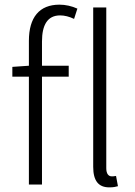

<svg xmlns="http://www.w3.org/2000/svg" viewBox="-20 -792 580 824"><path d="M104 -463.1V0H160.2V-463.1H274.9V-509.9H160.2V-614C160.2 -685 183.9 -725.9 237.9 -725.9C257.1 -725.9 277 -720.9 297.9 -710.9L312.1 -755C288 -766 261 -772 235.1 -772C149.1 -772 104 -717.7 104 -616.8V-509.9L33 -505V-463.1ZM380 -759.9V-76C380 -16 402.7 12.1 448.9 12.1C467 12.1 476.2 9.9 486.2 7.1L478 -36.9C467 -34.8 463.1 -35.2 459.2 -35.2C446 -35.2 436.1 -45.8 436.1 -70V-759.9Z"/></svg>

Font: Karasuma Gothic
Style: Light
Weight: 300
Designer: Rasmus Andersson / Ryoko Nishizuka
Foundry: rsms
Version: Version 1.00